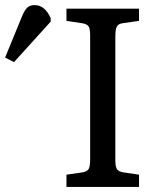

<svg xmlns="http://www.w3.org/2000/svg" viewBox="-199 -734 628 754"><path d="M62 0V-48L124 -57Q143 -60 149 -70Q155 -80 155 -108V-596Q155 -622 148.5 -631Q142 -640 122 -643L62 -652V-700H347V-652L284 -643Q266 -641 260 -630Q254 -619 254 -592V-104Q254 -79 260.5 -69.5Q267 -60 286 -57L347 -48V0ZM-144 -490 -179 -508 -112 -671Q-102 -695 -91.5 -704.5Q-81 -714 -63 -714Q-23 -714 0 -663V-649Z"/></svg>

Font: Literata 12pt
Style: Regular
Weight: 400
Designer: Latin by Veronika Burian and Jose Scaglione. Greek by Irene Vlachou. Cyrillic by Vera Evstafieva.
Foundry: TypeTogether
Version: Version 3.002